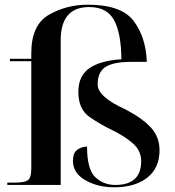

<svg xmlns="http://www.w3.org/2000/svg" viewBox="-20 -786 744 816"><path d="M465 10Q554 10 606 -31Q658 -72 658 -147Q658 -206 619 -246.5Q580 -287 511 -322Q395 -375 395 -427Q395 -480 428.5 -501.5Q462 -523 537 -523H604Q600 -628 548 -697Q496 -766 353 -766Q262 -766 187.5 -723Q113 -680 113 -560V-536H22V-526H113V-71Q113 -29 97.5 -19.5Q82 -10 47 -10H11V0H238V-615Q238 -756 359 -756Q435 -756 465 -700Q495 -644 496 -534Q409 -529 361 -497Q313 -465 313 -395Q313 -322 360.5 -289Q408 -256 457 -233Q512 -206 546 -175.5Q580 -145 580 -101Q580 0 470 0Q420 0 385 -33Q350 -66 350 -163Q328 -163 309 -150Q290 -137 290 -103Q290 -50 343 -20Q396 10 465 10Z"/></svg>

Font: Noto Serif Display Semi
Style: Regular
Weight: 600
Designer: Monotype Design Team
Foundry: Monotype Imaging Inc.
Version: Version 1.900